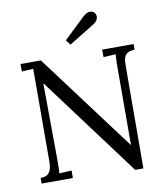

<svg xmlns="http://www.w3.org/2000/svg" viewBox="-99 -1009 961 1107"><g transform="rotate(-10 381.0 -455.5)"><path d="M602 16 203 -520Q194 -532 185.5 -543.5Q177 -555 168 -567H167L170 -139Q170 -114 170 -89Q170 -64 168 -40Q186 -41 204 -42Q222 -43 240 -44V0H57V-33Q88 -33 101.5 -46.5Q115 -60 119 -78.5Q123 -97 123 -112L124 -593V-660Q108 -659 91 -658Q74 -657 57 -656V-700H176L551 -198Q564 -181 576.5 -164Q589 -147 602 -130H603L604 -588Q604 -630 607 -660Q589 -659 571 -658Q553 -657 535 -656V-700H719V-667Q682 -666 668 -650Q654 -634 653 -607Q652 -580 652 -544L650 16ZM360 -760 338 -789 464 -909Q484 -926 498.5 -927Q513 -928 521.5 -922.5Q530 -917 531 -914Q534 -910 536.5 -899.5Q539 -889 533.5 -876Q528 -863 505 -849Z"/></g></svg>

Font: Lora
Style: Regular
Weight: 400
Designer: Olga Karpushina, Alexei Vanyashin (Cyrillic)
Foundry: Cyreal
Version: Version 3.005; ttfautohint (v1.8.4.7-5d5b)